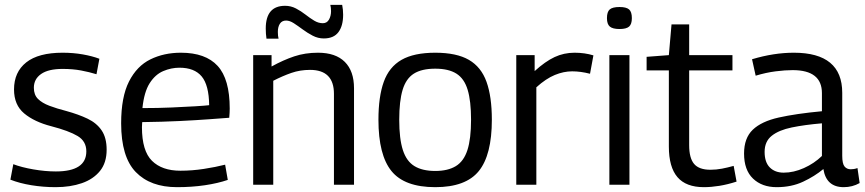

<svg xmlns="http://www.w3.org/2000/svg" viewBox="-20 -764 3578 794"><path d="M23 -21 35 -85Q69 -72 118 -63.5Q167 -55 211 -55Q337 -55 337 -138Q337 -180 301 -201.5Q265 -223 192 -242Q122 -260 80 -295Q38 -330 38 -394Q38 -466 88.5 -506Q139 -546 239 -546Q283 -546 322.5 -539Q362 -532 391 -521L379 -457Q350 -466 315.5 -472.5Q281 -479 239 -479Q180 -479 150 -458Q120 -437 120 -401Q120 -372 137 -355Q154 -338 184.5 -326.5Q215 -315 254 -305Q305 -291 342.5 -273Q380 -255 400.5 -224.5Q421 -194 421 -145Q421 -91 393.5 -57Q366 -23 318.5 -6.5Q271 10 210 10Q159 10 110 2Q61 -6 23 -21Z M712 10Q602 10 541.5 -52.5Q481 -115 481 -254Q481 -363 513.5 -427Q546 -491 602 -518.5Q658 -546 728 -546Q830 -546 880 -491.5Q930 -437 930 -315Q930 -308 929.5 -297.5Q929 -287 928 -277Q900 -275 847 -271Q794 -267 722.5 -263.5Q651 -260 568 -259Q567 -250 567 -238Q567 -140 608.5 -99Q650 -58 726 -58Q774 -58 823 -65.5Q872 -73 911 -83L922 -20Q881 -6 827.5 2Q774 10 712 10ZM569 -317Q633 -317 690 -319.5Q747 -322 788 -324.5Q829 -327 845 -329Q844 -412 814 -448Q784 -484 722 -484Q688 -484 655 -470Q622 -456 599 -420Q576 -384 569 -317Z M1027 0V-536H1103V-489Q1152 -516 1197 -531Q1242 -546 1295 -546Q1368 -546 1406 -508Q1444 -470 1444 -399V0H1361V-376Q1361 -475 1262 -475Q1221 -475 1185 -462.5Q1149 -450 1110 -430V0ZM1082 -604Q1079 -624 1079 -646Q1079 -740 1159 -740Q1183 -740 1204 -729Q1225 -718 1243.5 -703.5Q1262 -689 1279.5 -678.5Q1297 -668 1315 -668Q1332 -668 1340.5 -683Q1349 -698 1349 -718Q1349 -732 1346 -744H1395Q1399 -724 1399 -703Q1399 -657 1379.5 -631Q1360 -605 1319 -605Q1295 -605 1273 -616.5Q1251 -628 1231.5 -642.5Q1212 -657 1195 -668Q1178 -679 1163 -679Q1146 -679 1137.5 -666Q1129 -653 1129 -632Q1129 -615 1132 -604Z M1545 -269Q1545 -364 1567 -425.5Q1589 -487 1640.5 -516.5Q1692 -546 1780 -546Q1868 -546 1919 -516.5Q1970 -487 1992 -425.5Q2014 -364 2014 -269Q2014 -123 1960 -56.5Q1906 10 1780 10Q1653 10 1599 -56.5Q1545 -123 1545 -269ZM1631 -269Q1631 -190 1646 -143.5Q1661 -97 1694 -77Q1727 -57 1780 -57Q1832 -57 1865 -77Q1898 -97 1913 -143.5Q1928 -190 1928 -269Q1928 -346 1914 -392.5Q1900 -439 1867.5 -459.5Q1835 -480 1780 -480Q1724 -480 1691.5 -459.5Q1659 -439 1645 -392.5Q1631 -346 1631 -269Z M2191 -536V-470Q2235 -510 2273.5 -528Q2312 -546 2356 -546Q2398 -546 2434 -535L2420 -459Q2381 -469 2346 -469Q2311 -469 2274.5 -454Q2238 -439 2198 -403V0H2115V-536Z M2542 -644Q2514 -644 2502 -654Q2490 -664 2490 -689Q2490 -715 2501.5 -725Q2513 -735 2542 -735Q2570 -735 2581.5 -725Q2593 -715 2593 -689Q2593 -664 2581.5 -654Q2570 -644 2542 -644ZM2500 0V-536H2583V0Z M2891 10Q2817 10 2781.5 -31.5Q2746 -73 2746 -158V-473H2654V-529L2746 -536L2757 -663H2830V-536H3009V-473H2830V-164Q2830 -110 2850.5 -86Q2871 -62 2918 -62Q2942 -62 2965.5 -66.5Q2989 -71 3014 -78L3026 -13Q2989 -1 2955 4.5Q2921 10 2891 10Z M3057 -129Q3057 -193 3093 -227.5Q3129 -262 3200.5 -278Q3272 -294 3379 -304V-379Q3379 -474 3258 -474Q3227 -474 3187.5 -469Q3148 -464 3105 -451L3090 -519Q3180 -546 3263 -546Q3463 -546 3463 -380V-120Q3463 -87 3472.5 -75.5Q3482 -64 3498 -64Q3504 -64 3511 -65Q3518 -66 3526 -69L3535 -7Q3505 10 3469 10Q3397 10 3385 -65Q3349 -35 3301 -12.5Q3253 10 3192 10Q3131 10 3094 -25.5Q3057 -61 3057 -129ZM3142 -136Q3142 -93 3163.5 -71.5Q3185 -50 3221 -50Q3262 -50 3304.5 -69Q3347 -88 3379 -119V-254Q3308 -248 3254.5 -237Q3201 -226 3171.5 -202.5Q3142 -179 3142 -136Z"/></svg>

Font: Georama
Style: Regular
Weight: 400
Designer: Jean-Baptiste Levee
Foundry: Production Type
Version: Version 1.000